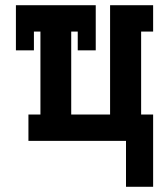

<svg xmlns="http://www.w3.org/2000/svg" viewBox="-20 -540 640 736"><path d="M463 176V0H89V-101H135V-419H110V-347H41V-520H347V-347H278V-419H253V-101H402V-520H567V-419H521V-101H567V176Z"/></svg>

Font: Iosevka Etoile
Style: Bold
Weight: 700
Designer: Belleve Invis
Foundry: Belleve Invis
Version: Version 28.1.0; ttfautohint (v1.8.4)